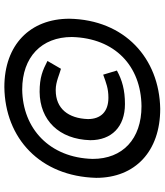

<svg xmlns="http://www.w3.org/2000/svg" viewBox="43 -789 756 882"><g transform="rotate(-90 421.0 -348.0)"><path d="M218 -311C218 -214 279 -152 384 -152C449 -152 494 -165 538 -189L519 -252C480 -238 456 -228 413 -228C348 -228 315 -264 315 -322C318 -412 363 -470 447 -470H450C486 -470 522 -452 546 -446L582 -508C539 -530 507 -544 440 -544C310 -543 222 -455 218 -311ZM451 -624C600 -624 692 -535 692 -396C687 -198 559 -78 374 -76C223 -76 132 -163 132 -300C137 -498 271 -622 451 -624ZM45 -284C45 -105 167 10 362 10C594 6 771 -153 776 -407C776 -588 656 -706 462 -706C227 -703 52 -542 45 -284Z"/></g></svg>

Font: Cantarell
Style: BoldOblique
Weight: 700
Italic angle: -8°
Designer: Dave Crossland
Version: Version 0.024